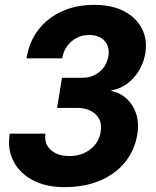

<svg xmlns="http://www.w3.org/2000/svg" viewBox="-20 -760 640 790"><path d="M245 10Q169 10 115 -18.5Q61 -47 35.5 -96.5Q10 -146 20 -210H167Q161 -169 188.5 -143.5Q216 -118 266 -118Q316 -118 351.5 -145.5Q387 -173 394 -217Q402 -261 374.5 -288.5Q347 -316 297 -316H215L235 -440H319Q360 -440 389.5 -464.5Q419 -489 426 -529Q432 -568 410 -592Q388 -616 347 -616Q305 -616 274 -589.5Q243 -563 236 -520H89Q100 -588 137.5 -637Q175 -686 234 -713Q293 -740 368 -740Q439 -740 489 -714.5Q539 -689 563 -644Q587 -599 578 -541Q568 -482 529.5 -439.5Q491 -397 438 -388V-386Q496 -373 526 -323Q556 -273 545 -207Q534 -141 494 -92Q454 -43 390.5 -16.5Q327 10 245 10Z"/></svg>

Font: JetBrains Mono ExtraBold
Style: Italic
Weight: 800
Italic angle: -9°
Monospace: yes
Designer: Philipp Nurullin, Konstantin Bulenkov
Foundry: JetBrains
Version: Version 2.305; ttfautohint (v1.8.4.7-5d5b)